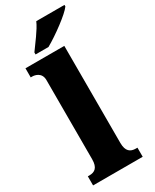

<svg xmlns="http://www.w3.org/2000/svg" viewBox="-241 -1019 869 1079"><g transform="rotate(-30 193.5 -479.5)"><path d="M107 -812V-799H191C257 -836 363 -914 387 -949V-959H204C185 -914 134 -851 107 -812ZM19 0H341V-59H331C296 -59 271 -75 271 -130V-760H19V-701H29C44 -701 88 -694 88 -644V-130C88 -75 64 -59 29 -59H19Z"/></g></svg>

Font: Noto Serif Tamil SemiCondensed Black
Style: Regular
Weight: 900
Width: 4
Designer: Indian Type Foundry, Tom Grace, and the Monotype Design Team
Foundry: Monotype Imaging Inc.
Version: Version 2.004